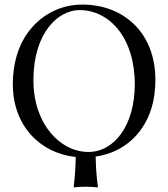

<svg xmlns="http://www.w3.org/2000/svg" viewBox="-20 -678 735 839"><path d="M659 -329C659 -536 519 -658 340 -658C241 -658 157 -611 102 -536C58 -476 36 -397 36 -310C36 -127 157 -8 311 8C310 57 307 101 302 138L303 141C303 141 320 138 355 138C389 138 406 141 406 141L408 138C402 99 399 55 398 6C484 -6 553 -50 599 -116C639 -173 659 -245 659 -329ZM327 -634C459 -634 569 -512 569 -310C569 -131 480 -14 366 -14C244 -14 126 -135 126 -327C126 -537 236 -634 327 -634Z"/></svg>

Font: Libertinus Serif Display
Style: Regular
Weight: 400
Designer: Philipp H. Poll, Khaled Hosny
Foundry: Caleb Maclennan
Version: Version 7.050;RELEASE